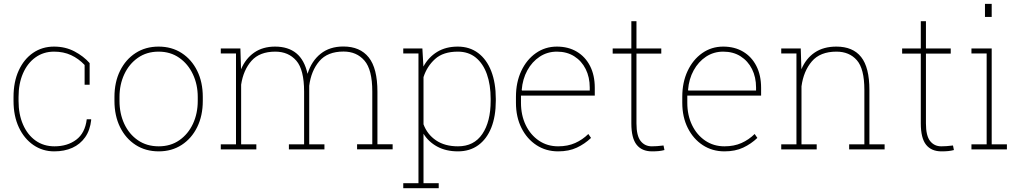

<svg xmlns="http://www.w3.org/2000/svg" viewBox="-20 -782 5359 1005"><path d="M263.7 10.3Q203.1 10.3 154.8 -22.9Q106.4 -56.2 78.6 -115.5Q50.8 -174.8 50.8 -253.9V-274.4Q50.8 -353.5 77.9 -412.8Q105 -472.2 152.8 -505.1Q200.7 -538.1 262.7 -538.1Q322.3 -538.1 369.9 -512.9Q417.5 -487.8 449.2 -451.7V-338.4H422.9V-441.9Q391.6 -475.1 352.1 -493.4Q312.5 -511.7 263.2 -511.7Q207.5 -511.7 165.5 -481.4Q123.5 -451.2 100.3 -397.7Q77.1 -344.2 77.1 -274.4V-253.9Q77.1 -183.6 100.6 -129.9Q124 -76.2 166.3 -46.1Q208.5 -16.1 265.1 -16.1Q333 -16.1 379.2 -50.8Q425.3 -85.4 434.1 -157.7H456.5L457.5 -154.8Q451.7 -100.6 425.8 -63.7Q399.9 -26.9 358.6 -8.3Q317.4 10.3 263.7 10.3Z M811 10.3Q742.2 10.3 689.9 -23.4Q637.7 -57.1 608.4 -116.7Q579.1 -176.3 579.1 -253.9V-274.4Q579.1 -352.1 608.4 -411.4Q637.7 -470.7 689.7 -504.4Q741.7 -538.1 810.1 -538.1Q878.9 -538.1 930.9 -504.4Q982.9 -470.7 1012.2 -411.4Q1041.5 -352.1 1041.5 -274.4V-253.9Q1041.5 -176.3 1012.2 -116.7Q982.9 -57.1 930.9 -23.4Q878.9 10.3 811 10.3ZM811 -16.1Q873 -16.1 918.9 -48.1Q964.8 -80.1 990 -134Q1015.1 -188 1015.1 -253.9V-274.4Q1015.1 -339.4 989.7 -393.3Q964.4 -447.3 918.2 -479.5Q872.1 -511.7 810.1 -511.7Q748 -511.7 701.9 -479.5Q655.8 -447.3 630.6 -393.3Q605.5 -339.4 605.5 -274.4V-253.9Q605.5 -187.5 630.6 -133.5Q655.8 -79.6 701.9 -47.9Q748 -16.1 811 -16.1Z M1135.7 0V-26.4H1215.3V-502H1135.7V-528.3H1238.3L1241.7 -419.4Q1265.6 -475.6 1310.5 -506.8Q1355.5 -538.1 1419.9 -538.1Q1488.3 -538.1 1531 -503.2Q1573.7 -468.3 1589.8 -395.5Q1610.8 -462.9 1658.4 -500.7Q1706.1 -538.6 1777.3 -538.6Q1864.7 -538.6 1910.2 -481.4Q1955.6 -424.3 1955.6 -301.8V-26.9H2035.2V-0.5H1849.1V-26.9H1928.7V-302.7Q1928.7 -417.5 1887.7 -464.8Q1846.7 -512.2 1778.3 -512.2Q1694.3 -512.2 1651.4 -461.7Q1608.4 -411.1 1598.6 -333V-26.4H1678.2V0H1492.2V-26.4H1571.8V-302.2Q1571.8 -417.5 1530.8 -464.6Q1489.7 -511.7 1420.9 -511.7Q1338.9 -511.7 1296.4 -463.6Q1253.9 -415.5 1242.2 -338.9V-26.4H1321.8V0Z M2090.8 203.1V176.8H2170.4V-502H2090.8V-528.3H2190.9L2196.3 -433.6Q2222.7 -482.4 2268.1 -510.3Q2313.5 -538.1 2376 -538.1Q2438 -538.1 2482.7 -504.6Q2527.3 -471.2 2551.3 -409.7Q2575.2 -348.1 2575.2 -264.6V-254.4Q2575.2 -172.9 2551.5 -113.5Q2527.8 -54.2 2483.4 -22Q2439 10.3 2377 10.3Q2314.9 10.3 2268.8 -14.6Q2222.7 -39.6 2196.8 -82V176.8H2276.4V203.1ZM2377.4 -16.1Q2460.9 -16.1 2504.6 -80.6Q2548.3 -145 2548.3 -254.4V-264.6Q2548.3 -337.9 2528.6 -393.6Q2508.8 -449.2 2470.5 -480.5Q2432.1 -511.7 2376.5 -511.7Q2299.8 -511.7 2257.3 -473.1Q2214.8 -434.6 2196.8 -378.4V-131.3Q2216.3 -78.6 2262.2 -47.4Q2308.1 -16.1 2377.4 -16.1Z M2901.4 10.3Q2837.9 10.3 2788.1 -22.2Q2738.3 -54.7 2709.5 -112.1Q2680.7 -169.4 2680.7 -244.1V-275.4Q2680.7 -351.1 2708.5 -410.4Q2736.3 -469.7 2784.9 -503.9Q2833.5 -538.1 2895 -538.1Q2954.6 -538.1 2999.3 -511.5Q3043.9 -484.9 3068.6 -436.5Q3093.3 -388.2 3093.3 -322.3V-281.7H2707V-244.1Q2707 -178.7 2731.9 -127.2Q2756.8 -75.7 2800.8 -45.9Q2844.7 -16.1 2901.4 -16.1Q2951.7 -16.1 2990.5 -33.4Q3029.3 -50.8 3059.6 -80.6L3073.7 -60.1Q3041 -28.8 2999.5 -9.3Q2958 10.3 2901.4 10.3ZM2712.4 -308.1H3066.9V-324.2Q3066.9 -377.9 3045.7 -420.4Q3024.4 -462.9 2985.8 -487.3Q2947.3 -511.7 2895 -511.7Q2845.2 -511.7 2805.2 -485.4Q2765.1 -459 2740.2 -413.6Q2715.3 -368.2 2710.9 -311Z M3393.1 10.3Q3339.8 10.3 3312.3 -24.4Q3284.7 -59.1 3284.7 -136.2V-501.5H3187V-528.3H3284.7V-670.9H3311.5V-528.3H3441.4V-501.5H3311.5V-136.2Q3311.5 -71.3 3333.5 -43.7Q3355.5 -16.1 3391.6 -16.1Q3407.2 -16.1 3419.4 -17.1Q3431.6 -18.1 3453.1 -20.5L3458 3.4Q3443.4 7.3 3428 8.8Q3412.6 10.3 3393.1 10.3Z M3772 10.3Q3708.5 10.3 3658.7 -22.2Q3608.9 -54.7 3580.1 -112.1Q3551.3 -169.4 3551.3 -244.1V-275.4Q3551.3 -351.1 3579.1 -410.4Q3606.9 -469.7 3655.5 -503.9Q3704.1 -538.1 3765.6 -538.1Q3825.2 -538.1 3869.9 -511.5Q3914.6 -484.9 3939.2 -436.5Q3963.9 -388.2 3963.9 -322.3V-281.7H3577.6V-244.1Q3577.6 -178.7 3602.5 -127.2Q3627.4 -75.7 3671.4 -45.9Q3715.3 -16.1 3772 -16.1Q3822.3 -16.1 3861.1 -33.4Q3899.9 -50.8 3930.2 -80.6L3944.3 -60.1Q3911.6 -28.8 3870.1 -9.3Q3828.6 10.3 3772 10.3ZM3583 -308.1H3937.5V-324.2Q3937.5 -377.9 3916.3 -420.4Q3895 -462.9 3856.4 -487.3Q3817.9 -511.7 3765.6 -511.7Q3715.8 -511.7 3675.8 -485.4Q3635.7 -459 3610.8 -413.6Q3585.9 -368.2 3581.5 -311Z M4069.3 0V-26.4H4148.9V-502H4069.3V-528.3H4171.4L4174.8 -419.4Q4198.7 -476.1 4244.6 -507.1Q4290.5 -538.1 4357.9 -538.1Q4444.3 -538.1 4487.5 -483.6Q4530.8 -429.2 4530.8 -311V-26.4H4610.4V0H4424.8V-26.4H4504.4V-312Q4504.4 -421.9 4465.1 -466.8Q4425.8 -511.7 4358.4 -511.7Q4272.9 -511.7 4229.5 -460.7Q4186 -409.7 4175.3 -330.1V-26.4H4254.9V0Z M4908.2 10.3Q4855 10.3 4827.4 -24.4Q4799.8 -59.1 4799.8 -136.2V-501.5H4702.1V-528.3H4799.8V-670.9H4826.7V-528.3H4956.5V-501.5H4826.7V-136.2Q4826.7 -71.3 4848.6 -43.7Q4870.6 -16.1 4906.7 -16.1Q4922.4 -16.1 4934.6 -17.1Q4946.8 -18.1 4968.3 -20.5L4973.1 3.4Q4958.5 7.3 4943.1 8.8Q4927.7 10.3 4908.2 10.3Z M5064.9 0V-26.4H5144.5V-502H5064.9V-528.3H5170.9V-26.4H5250.5V0ZM5135.7 -693.4V-761.7H5170.9V-693.4Z"/></svg>

Font: Roboto Slab LO Thin
Style: Regular
Weight: 250
Designer: Google
Version: Version 2.00;September 28, 2018;FontCreator 11.5.0.2427 64-b